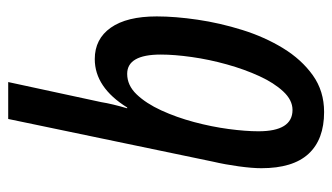

<svg xmlns="http://www.w3.org/2000/svg" viewBox="-191 -609 810 468"><g transform="rotate(-90 214.0 -375.0)"><path d="M175 10Q108 10 73 -28Q38 -66 38 -143Q38 -165 42.5 -198Q47 -231 54 -261L158 -760H248L199 -533Q197 -520 193 -503.5Q189 -487 184 -470H186Q235 -549 304 -549Q353 -549 380.5 -510Q408 -471 408 -398Q408 -353 400 -298.5Q392 -244 375 -189.5Q358 -135 330.5 -90Q303 -45 264.5 -17.5Q226 10 175 10ZM180 -67Q204 -67 225 -89.5Q246 -112 262.5 -148Q279 -184 291 -227Q303 -270 309 -312.5Q315 -355 315 -388Q315 -470 268 -470Q240 -470 218 -447Q196 -424 179 -387Q162 -350 150.5 -307Q139 -264 133.5 -222.5Q128 -181 128 -150Q128 -67 180 -67Z"/></g></svg>

Font: Noto Sans ExtraCondensed Medium
Style: Italic
Weight: 500
Width: 2
Italic angle: -12°
Designer: Monotype Design Team
Foundry: Monotype Imaging Inc.
Version: Version 2.013; ttfautohint (v1.8.4.7-5d5b)